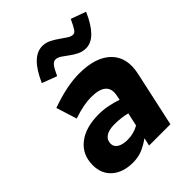

<svg xmlns="http://www.w3.org/2000/svg" viewBox="-215 -878 1000 1000"><g transform="rotate(-45 285.0 -378.0)"><path d="M177 4Q104 4 61 -33.5Q18 -71 18 -135Q18 -212 74 -256.5Q130 -301 227 -301Q260 -301 293.5 -294.5Q327 -288 358 -277L363 -302Q382 -392 262 -392Q236 -392 204.5 -386Q173 -380 131 -366L95 -480Q215 -523 305 -523Q428 -523 486 -464.5Q544 -406 521 -303L455 0H298L308 -44Q271 -18 241 -7Q211 4 177 4ZM241 -100Q286 -100 324 -122L340 -195Q299 -206 248 -206Q207 -206 185 -191Q163 -176 163 -148Q163 -126 183.5 -113Q204 -100 241 -100ZM215 -594 133 -625Q192 -760 271 -760Q296 -760 318 -749Q340 -738 359.5 -724Q379 -710 396 -699Q413 -688 427 -688Q438 -688 447.5 -701Q457 -714 476 -755L559 -725Q500 -590 425 -590Q399 -590 377 -601Q355 -612 336.5 -626Q318 -640 301.5 -651Q285 -662 270 -662Q256 -662 244 -647Q232 -632 215 -594Z"/></g></svg>

Font: Red Hat Text VF
Style: Italic
Weight: 400
Italic angle: -12°
Designer: Pentagram, MCKL
Foundry: Pentagram, MCKL
Version: Version 1.023